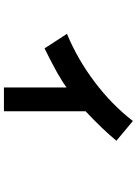

<svg xmlns="http://www.w3.org/2000/svg" viewBox="124 -714 713 1002"><g transform="rotate(90 481.0 -213.5)"><path d="M437 -204Q382 -162 233 -89L157 -206Q290 -261 409 -351Q528 -441 612 -550L715 -464Q654 -390 561 -303V123H437Z"/></g></svg>

Font: Gmarket Sans TTF Bold
Style: Regular
Weight: 700
Designer: Creative Director : Sungho Lee; Art Director : Kiwoong Choi; Project Manager : Sori Yang, Jongwook Yoon; Font Designer :
Foundry: Sandoll Inc.
Version: Version 1.000;hotconv 1.0.109;makeotfexe 2.5.65596